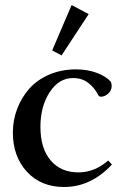

<svg xmlns="http://www.w3.org/2000/svg" viewBox="-20 -727 486 758"><path d="M223.1 -508.3 186 -527.8 262.7 -707 330.1 -671.4ZM232.9 11.2Q141.6 11.2 86.2 -49.1Q30.8 -109.4 30.8 -203.6Q30.8 -252.9 47.9 -297.6Q64.9 -342.3 95.9 -377.2Q127 -412.1 174.6 -432.6Q222.2 -453.1 279.8 -453.1Q325.7 -453.1 362.5 -439.2Q399.4 -425.3 417.5 -404.3Q420.9 -396.5 420.9 -387.2Q420.9 -369.6 407 -357.4Q393.1 -345.2 378.9 -345.2Q371.1 -345.2 367.7 -351.6Q355 -378.4 329.8 -398.7Q304.7 -418.9 268.6 -418.9Q212.4 -418.9 176 -362.8Q139.6 -306.6 139.6 -226.6Q139.6 -141.1 179.9 -93.8Q220.2 -46.4 289.6 -46.4Q353.5 -46.4 407.2 -93.3L421.9 -77.6Q339.8 11.2 232.9 11.2Z"/></svg>

Font: Elstob 10pt Medium
Style: Regular
Weight: 500
Designer: Peter S. Baker
Version: Version 1.015